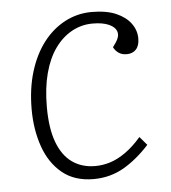

<svg xmlns="http://www.w3.org/2000/svg" viewBox="-44 -559 546 613"><g transform="rotate(-5 229.0 -252.0)"><path d="M272 -518Q319 -518 350 -504.5Q381 -491 397 -469Q413 -447 413 -421Q413 -398 402 -386Q391 -374 372 -374Q357 -374 346.5 -381Q336 -388 330 -400L340 -414Q353 -433 348.5 -448Q344 -463 324 -472Q304 -481 272 -481Q236 -481 205 -464Q174 -447 151 -415Q128 -383 115.5 -336Q103 -289 103 -228Q103 -160 119.5 -115.5Q136 -71 167 -49Q198 -27 241 -27Q265 -27 289 -34.5Q313 -42 338.5 -60Q364 -78 389 -107L412 -80Q393 -59 372 -41.5Q351 -24 329.5 -11.5Q308 1 283.5 7.5Q259 14 232 14Q171 14 131.5 -18.5Q92 -51 73 -105.5Q54 -160 54 -225Q54 -291 70.5 -345Q87 -399 116.5 -437.5Q146 -476 186 -497Q226 -518 272 -518Z"/></g></svg>

Font: Literata 18pt ExtraLight
Style: Italic
Weight: 250
Italic angle: -2°
Designer: Latin by Veronika Burian and Jose Scaglione. Greek by Irene Vlachou. Cyrillic by Vera Evstafieva
Foundry: TypeTogether
Version: Version 3.103;gftools[0.9.29]